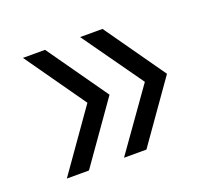

<svg xmlns="http://www.w3.org/2000/svg" viewBox="-81 -564 694 628"><g transform="rotate(-20 265.5 -250.0)"><path d="M252 -40 401 -250 252 -460H330L478 -250L330 -40ZM53 -40 201 -250 53 -460H130L278 -250L130 -40Z"/></g></svg>

Font: Atkinson Hyperlegible Next Light
Style: Regular
Weight: 300
Designer: Elliott Scott, Megan Eiswerth, Linus Boman, Theodore Petrosky, Letters from Sweden
Foundry: Applied Design Works, Letters from Sweden
Version: Version 2.001